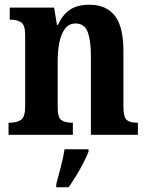

<svg xmlns="http://www.w3.org/2000/svg" viewBox="-20 -568 623 809"><path d="M16 0V-51H22Q51 -51 68.5 -63Q86 -75 86 -120V-420Q86 -462 69.5 -473.5Q53 -485 25 -485H21V-536H208L220 -463H224Q243 -505 274 -526.5Q305 -548 357 -548Q427 -548 463.5 -502Q500 -456 500 -354V-122Q500 -75 513.5 -63Q527 -51 557 -51H561V0H363V-333Q363 -397 349.5 -433Q336 -469 299 -469Q270 -469 253.5 -446.5Q237 -424 230 -388Q223 -352 223 -311V-116Q223 -73 238.5 -62Q254 -51 283 -51H287V0ZM217 208Q225 177 236 136Q247 95 252 61H353V71Q345 92 331 119Q317 146 300.5 173Q284 200 269 221H217Z"/></svg>

Font: Noto Serif Lao Condensed
Style: Bold
Weight: 700
Width: 3
Designer: Monotype Design Team
Foundry: Monotype Imaging Inc.
Version: Version 2.003; ttfautohint (v1.8.4.7-5d5b)